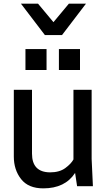

<svg xmlns="http://www.w3.org/2000/svg" viewBox="-20 -1024 585 1056"><path d="M56 0ZM218 12Q136 12 96 -39Q56 -90 56 -163V-530H156V-179Q156 -77 255 -76Q307 -76 339 -99.5Q371 -123 384 -147V-530H484V-150L491 0H404L393 -73Q338 12 218 12ZM420 -639H304V-754H420ZM236 -639H120V-754H236ZM453 -831ZM321 -831H227L95 -1004H189L274 -902L359 -1004H453Z"/></svg>

Font: Tanohe Sans Medium
Style: Regular
Weight: 500
Designer: Village Type and Design LLC
Foundry: Cooper Hewitt Smithsonian Design Museum
Version: Version 1.00;September 29, 2021;FontCreator 13.0.0.2655 64-b